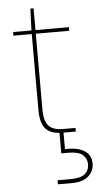

<svg xmlns="http://www.w3.org/2000/svg" viewBox="-59 -661 487 949"><g transform="rotate(-5 184.5 -186.5)"><path d="M235 0Q199 0 174.5 -11Q150 -22 137.5 -49Q125 -76 125 -122V-499H34V-517H125L129 -625H145V-517H311V-499H145V-122Q145 -67 166.5 -42.5Q188 -18 238 -18H300V0ZM189 252V232H252Q304 232 325 214Q346 196 346 165Q346 138 325 119.5Q304 101 252 101H219V-8H239V82Q283 80 312 90Q341 100 355 119Q369 138 369 164Q369 188 357 208Q345 228 321 240Q297 252 261 252Z"/></g></svg>

Font: DM Sans 11pt Thin
Style: Regular
Weight: 250
Version: Version 4.004;gftools[0.9.30]